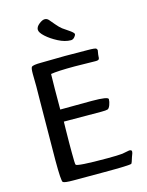

<svg xmlns="http://www.w3.org/2000/svg" viewBox="-136 -1015 841 1098"><g transform="rotate(-15 285.0 -466.5)"><path d="M458 -626 335 -628Q233 -628 193 -621Q191 -553 191 -411L362 -412H379Q475 -412 475 -396.5Q475 -381 468 -362.5Q461 -344 452 -341Q443 -338 414 -338L193 -339Q192 -310 192 -293L191 -212V-156Q191 -90 194 -84Q200 -72 380 -72Q442 -72 469 -75L511 -83Q526 -83 526 -73.5Q526 -64 517 -43Q507 -9 503 -6Q492 0 343 0H160Q106 0 97.5 -7.5Q89 -15 89 -136L92 -493L93 -574L92 -649Q92 -683 98 -689Q106 -698 156 -698L297 -700L429 -699Q476 -699 481 -693.5Q486 -688 486 -683L482 -659Q481 -654 481 -647.5Q481 -641 480.5 -638Q480 -635 478 -632Q475 -626 458 -626ZM353 -778Q318 -778 278.5 -798.5Q239 -819 212 -843.5Q185 -868 185 -885Q185 -902 204.5 -917.5Q224 -933 238 -933Q252 -933 261.5 -922Q271 -911 289 -889.5Q307 -868 321.5 -857Q336 -846 352 -836Q384 -815 384 -806Q382 -796 373 -787Q364 -778 353 -778Z"/></g></svg>

Font: Cagliostro
Style: Regular
Weight: 400
Designer: Matthew Desmond
Foundry: Matthew Desmond
Version: Version